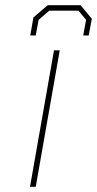

<svg xmlns="http://www.w3.org/2000/svg" viewBox="-20 -716 372 736"><path d="M96 -580 108 -649 163 -696H289L332 -644L320 -580H299L310 -640L281 -675H169L128 -640L117 -580ZM95 0 187 -523H209L117 0Z"/></svg>

Font: Tomorrow Thin
Style: Italic
Weight: 250
Italic angle: -10°
Designer: Tony de Marco, Monica Rizzolli
Foundry: Just in Type
Version: Version 2.002